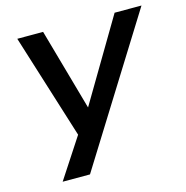

<svg xmlns="http://www.w3.org/2000/svg" viewBox="-101 -594 841 869"><g transform="rotate(-15 319.0 -159.0)"><path d="M87 180 221 -25 222 32 56 -498H177L285 -115L512 -498H638L215 180Z"/></g></svg>

Font: Nunito Sans 7pt SemiExpanded SemiBold
Style: Italic
Weight: 600
Width: 6
Italic angle: -9°
Designer: Vernon Adams
Foundry: Vernon Adams
Version: Version 3.101;gftools[0.9.27]